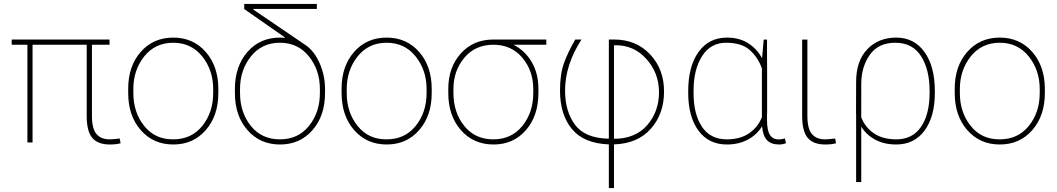

<svg xmlns="http://www.w3.org/2000/svg" viewBox="-20 -731 5423 985"><path d="M424.8 -136.2V-501.5H147V0H120.6V-501.5H40V-528.3H542V-501.5H451.7V-136.2Q451.7 -70.3 475.1 -43.2Q498.5 -16.1 542 -16.1Q561 -16.1 594.2 -20.5L598.6 3.9Q576.7 10.3 543.5 10.3Q481.9 10.3 453.4 -23.7Q424.8 -57.6 424.8 -136.2Z M664.1 -253.9Q664.1 -154.3 719.7 -85Q774.9 -15.6 868.7 -16.1Q962.4 -16.1 1018.1 -85.4Q1073.7 -154.8 1073.7 -253.9V-274.4Q1073.7 -371.1 1017.6 -441.4Q961.4 -511.7 868.7 -511.7Q775.9 -511.7 719.7 -441.4Q664.1 -371.1 664.1 -274.4ZM637.7 -274.4Q637.2 -390.6 701.7 -464.4Q766.1 -538.1 868.7 -538.1Q971.2 -538.1 1035.6 -464.4Q1100.1 -390.6 1100.1 -274.4V-253.9Q1100.1 -137.2 1035.6 -63.5Q971.2 10.3 869.1 10.3Q766.6 10.3 702.1 -63.5Q637.7 -137.2 637.7 -253.9Z M1211.4 -274.4V-253.9Q1211.4 -154.3 1266.8 -85.2Q1322.3 -16.1 1416 -16.1Q1509.8 -16.1 1565.4 -85.4Q1621.1 -154.8 1621.1 -253.9V-274.4Q1621.1 -371.6 1564.9 -441.7Q1508.8 -511.7 1416 -511.7Q1323.2 -511.7 1267.3 -441.7Q1211.4 -371.6 1211.4 -274.4ZM1416 -538.1Q1430.2 -538.1 1440.4 -536.6L1441.4 -539.1L1232.9 -684.6V-710.9H1605.5V-685.1H1280.3L1279.3 -682.1L1547.9 -499.5Q1592.3 -469.2 1619.9 -406.5Q1647.5 -343.8 1647.5 -274.4V-253.9Q1647.5 -137.2 1583.3 -63.5Q1519 10.3 1416.5 10.3Q1314 10.3 1249.5 -63.5Q1185.1 -137.2 1185.1 -253.9V-274.4Q1185.1 -390.6 1249.3 -464.4Q1313.5 -538.1 1416 -538.1Z M1758.8 -253.9Q1758.8 -154.3 1814.5 -85Q1869.6 -15.6 1963.4 -16.1Q2057.1 -16.1 2112.8 -85.4Q2168.5 -154.8 2168.5 -253.9V-274.4Q2168.5 -371.1 2112.3 -441.4Q2056.2 -511.7 1963.4 -511.7Q1870.6 -511.7 1814.5 -441.4Q1758.8 -371.1 1758.8 -274.4ZM1732.4 -274.4Q1731.9 -390.6 1796.4 -464.4Q1860.8 -538.1 1963.4 -538.1Q2065.9 -538.1 2130.4 -464.4Q2194.8 -390.6 2194.8 -274.4V-253.9Q2194.8 -137.2 2130.4 -63.5Q2065.9 10.3 1963.9 10.3Q1861.3 10.3 1796.9 -63.5Q1732.4 -137.2 1732.4 -253.9Z M2306.2 -253.9Q2306.2 -154.3 2361.6 -85.2Q2417 -16.1 2510.7 -16.1Q2604.5 -16.1 2660.2 -85.4Q2715.8 -154.8 2715.8 -253.9V-274.4Q2715.8 -367.7 2659.9 -434.6Q2604 -501.5 2510.7 -501.5H2510.3Q2417 -501 2361.6 -434.1Q2306.2 -367.2 2306.2 -274.4ZM2782.7 -501.5H2614.3Q2674.3 -470.7 2708.3 -411.9Q2742.2 -353 2742.2 -275.4V-254.4Q2742.2 -137.2 2678.2 -63.5Q2614.3 10.3 2511.7 10.3Q2409.2 10.3 2344.5 -63.5Q2279.8 -137.2 2279.8 -253.9V-274.4Q2279.8 -385.3 2343.8 -456.5Q2407.7 -527.8 2510.3 -528.3H2782.7Z M3132.8 -499 3129.9 -498V-20L3132.8 -19Q3240.7 -20 3300.8 -89.6Q3360.8 -159.2 3360.8 -257.8Q3360.8 -356.4 3295.9 -428.7Q3231 -501 3132.8 -499ZM2878.9 -265.6Q2878.9 -160.2 2929.7 -91.3Q2980.5 -22.5 3100.6 -19.5L3103.5 -20.5V-528.3H3129.9Q3243.2 -528.3 3314.9 -452.4Q3386.7 -376.5 3386.7 -261.7Q3386.7 -147 3319.1 -70.6Q3251.5 5.9 3129.9 9.8V233.9H3103.5V9.8Q2975.6 4.9 2914.3 -68.8Q2853 -142.6 2853 -266.6Q2853 -350.6 2873 -406.5Q2893.1 -462.4 2931.2 -528.3H2963.4Q2878.9 -398.4 2878.9 -265.6Z M3538.1 -254.4Q3538.1 -145 3581.3 -80.6Q3624.5 -16.1 3708.5 -16.1Q3777.3 -16.1 3822.8 -47.1Q3868.2 -78.1 3888.7 -129.9V-379.9Q3869.1 -436 3826.9 -473.9Q3784.7 -511.7 3705.1 -511.7Q3625.5 -511.7 3581.8 -443.1Q3538.1 -374.5 3538.1 -264.6ZM3976.6 10.3Q3936.5 10.3 3915.3 -11.5Q3894 -33.2 3889.6 -83Q3863.3 -40 3816.9 -14.9Q3770.5 10.3 3709 10.3Q3615.7 10.3 3563.2 -61Q3510.7 -132.3 3510.7 -254.4V-264.6Q3510.7 -390.1 3563.5 -464.1Q3616.2 -538.1 3710 -538.1Q3772 -538.1 3817.4 -509.8Q3862.8 -481.4 3889.6 -432.1L3897.9 -527.8H3915V-445.8Q3915 -363.8 3915.5 -363.8V-148.4L3915 -147.5V-114.7Q3915 -60.1 3930.7 -37.8Q3946.3 -15.6 3975.1 -15.6Q3985.8 -15.6 4006.8 -20.5L4012.2 3.4Q3997.6 10.3 3976.6 10.3Z M4095.2 -136.2V-527.8H4122.1V-136.2Q4122.1 -70.3 4145.5 -43.2Q4168.9 -16.1 4212.4 -16.1Q4231.4 -16.1 4264.6 -20.5L4269 3.9Q4247.1 10.3 4213.9 10.3Q4152.3 10.3 4123.8 -23.7Q4095.2 -57.6 4095.2 -136.2Z M4749 -264.6Q4749 -374.5 4705.1 -443.1Q4661.1 -511.7 4573.2 -511.7Q4485.4 -511.7 4441.9 -449.2Q4398.4 -386.7 4398.4 -300.3V-128.9Q4418.5 -77.1 4463.9 -46.6Q4509.3 -16.1 4578.1 -16.1Q4661.6 -16.1 4705.3 -80.6Q4749 -145 4749 -254.4ZM4775.9 -254.4Q4775.9 -132.3 4723.1 -61Q4670.4 10.3 4577.6 10.3Q4516.1 10.3 4470.2 -14.4Q4424.3 -39.1 4398.4 -81.1V203.1H4372.1V-146.5Q4371.6 -147 4371.6 -147.5Q4371.6 -147.5 4371.6 -148.9L4372.1 -302.7V-310.5Q4372.1 -418.5 4429.2 -478.3Q4486.3 -538.1 4578.1 -538.1Q4669.9 -538.1 4722.9 -464.1Q4775.9 -390.1 4775.9 -264.6Z M4904.3 -253.9Q4904.3 -154.3 4960 -85Q5015.1 -15.6 5108.9 -16.1Q5202.6 -16.1 5258.3 -85.4Q5314 -154.8 5314 -253.9V-274.4Q5314 -371.1 5257.8 -441.4Q5201.7 -511.7 5108.9 -511.7Q5016.1 -511.7 4960 -441.4Q4904.3 -371.1 4904.3 -274.4ZM4877.9 -274.4Q4877.4 -390.6 4941.9 -464.4Q5006.3 -538.1 5108.9 -538.1Q5211.4 -538.1 5275.9 -464.4Q5340.3 -390.6 5340.3 -274.4V-253.9Q5340.3 -137.2 5275.9 -63.5Q5211.4 10.3 5109.4 10.3Q5006.8 10.3 4942.4 -63.5Q4877.9 -137.2 4877.9 -253.9Z"/></svg>

Font: Roboto-Thin
Style: Regular
Weight: 250
Designer: Google
Version: Version 1.100141; 2013; ttfautohint (v0.94.14-c901) -l 8 -r 